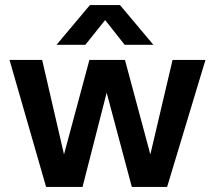

<svg xmlns="http://www.w3.org/2000/svg" viewBox="-20 -736 846 756"><path d="M334 -716H452.5L584 -559.5H471L394 -657L316 -559.5H202.5ZM17.5 -500H146L232 -128L332 -500H472L572 -128L659.5 -500H789L638 0H499L400 -371L305 0H161.5Z"/></svg>

Font: Overused Grotesk SemiBold
Style: Regular
Weight: 610
Version: Version 0.004